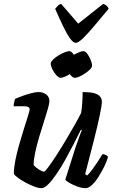

<svg xmlns="http://www.w3.org/2000/svg" viewBox="-20 -979 602 999"><path d="M196 0Q180 0 156.5 -9Q133 -18 109.5 -31Q86 -44 70 -56.5Q54 -69 52 -75Q52 -105 60 -145.5Q68 -186 80.5 -229Q93 -272 105 -310.5Q117 -349 125.5 -375.5Q134 -402 134 -409Q134 -420 126 -423Q118 -426 106 -426H51Q51 -437 54 -448Q57 -459 58 -464Q73 -471 96 -479.5Q119 -488 142.5 -494Q166 -500 180 -500Q204 -500 220.5 -487.5Q237 -475 237 -453Q237 -441 229 -412.5Q221 -384 208.5 -345.5Q196 -307 183.5 -265Q171 -223 163 -185Q155 -147 155 -120Q165 -108 182.5 -97Q200 -86 209 -86Q214 -86 231.5 -109.5Q249 -133 273 -170Q297 -207 322 -249Q347 -291 368.5 -329Q390 -367 402 -391Q406 -414 408 -445Q410 -476 410 -500Q447 -500 468.5 -494.5Q490 -489 500 -477.5Q510 -466 510 -449Q510 -432 499.5 -381.5Q489 -331 469.5 -253Q450 -175 423 -73L434 -66Q445 -77 460 -97Q475 -117 489.5 -139Q504 -161 513 -177Q522 -177 531 -172.5Q540 -168 542 -163Q537 -142 523.5 -114.5Q510 -87 493.5 -60.5Q477 -34 459 -17Q441 0 425 0Q406 0 382.5 -8.5Q359 -17 341 -27.5Q323 -38 320 -45L373 -212Q383 -241 392 -266Q401 -291 406 -301L401 -304Q384 -270 363 -229Q342 -188 319.5 -147.5Q297 -107 274 -73.5Q251 -40 231 -20Q211 0 196 0ZM294 -574Q286 -574 273.5 -587.5Q261 -601 252.5 -618.5Q244 -636 244 -648Q244 -657 255.5 -668.5Q267 -680 283.5 -690Q300 -700 316 -706.5Q332 -713 340 -713Q350 -713 360.5 -699.5Q371 -686 378.5 -668Q386 -650 386 -638Q386 -629 375.5 -618.5Q365 -608 349.5 -597.5Q334 -587 319 -580.5Q304 -574 294 -574ZM368 -574Q360 -574 347.5 -587.5Q335 -601 326.5 -618.5Q318 -636 318 -648Q318 -657 329.5 -668.5Q341 -680 357.5 -690Q374 -700 390 -706.5Q406 -713 413 -713Q424 -713 434 -699.5Q444 -686 451.5 -668Q459 -650 459 -638Q459 -629 449 -618.5Q439 -608 423.5 -597.5Q408 -587 393 -580.5Q378 -574 368 -574ZM374 -756Q361 -756 344.5 -779Q328 -802 308.5 -842.5Q289 -883 267 -933Q274 -941 280.5 -948.5Q287 -956 298 -959L387 -856L517 -959Q529 -955 536.5 -947.5Q544 -940 545 -933Q504 -884 470 -843.5Q436 -803 411.5 -779.5Q387 -756 374 -756Z"/></svg>

Font: Texturina 12pt SemiBold
Style: Italic
Weight: 600
Italic angle: -11°
Version: Version 1.002